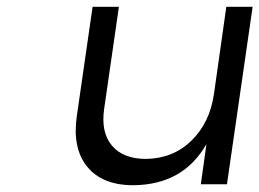

<svg xmlns="http://www.w3.org/2000/svg" viewBox="-20 -547 770 570"><path d="M208 -202.1 254.9 -526.9H333L289.1 -223.1Q279.3 -153.8 312.5 -114.5Q345.7 -75.2 414.1 -75.2Q494.6 -76.7 548.8 -129.9Q603 -183.1 615.2 -268.1L651.9 -526.9H730L653.8 0H576.2L592.8 -119.1Q523.9 1.5 376 2.9Q283.7 2.9 239 -52Q194.3 -106.9 208 -202.1Z"/></svg>

Font: Trueno Light
Style: Italic
Weight: 300
Designer: Julieta Ulanovsky
Foundry: Julieta Ulanovsky
Version: Version 3.001b | FøM Fix